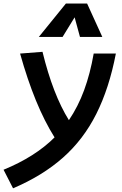

<svg xmlns="http://www.w3.org/2000/svg" viewBox="-71 -815 677 1066"><path d="M1.5 230.5 -51.3 127.4Q124 55.7 231.9 -52.2Q175.8 -141.6 128.4 -257.3Q81.1 -373 40.5 -517.6L165 -527.3Q222.7 -290.5 311.5 -147.9Q362.3 -222.7 396 -314.2Q429.7 -405.8 449.2 -517.6H572.3Q535.2 -324.7 463.6 -182.4Q392.1 -40 278.3 60.5Q164.6 161.1 1.5 230.5ZM412.6 -795.4 497.1 -609.9H373L343.3 -718.8L276.4 -609.9H144.5L294.9 -795.4Z"/></svg>

Font: Cascadia Mono NF SemiBold
Style: Italic
Weight: 600
Italic angle: -10°
Monospace: yes
Designer: Aaron Bell
Foundry: Saja Typeworks
Version: Version 2404.023; ttfautohint (v1.8.4)